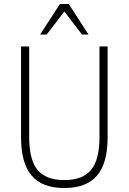

<svg xmlns="http://www.w3.org/2000/svg" viewBox="-20 -939 648 967"><path d="M304 8Q193 8 139.5 -54.5Q86 -117 86 -247V-705H127V-248Q127 -134 169.5 -83Q212 -32 304 -32Q396 -32 438.5 -83Q481 -134 481 -248V-705H522V-247Q522 -117 468.5 -54.5Q415 8 304 8ZM182 -765 282 -919H326L426 -765H393L304 -881L215 -765Z"/></svg>

Font: Nunito Sans 10pt Condensed ExtraLight
Style: Regular
Weight: 250
Width: 3
Designer: Vernon Adams
Foundry: Vernon Adams
Version: Version 3.101;gftools[0.9.27]